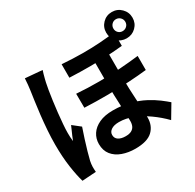

<svg xmlns="http://www.w3.org/2000/svg" viewBox="-194 -1085 1388 1364"><g transform="rotate(-30 500.0 -402.5)"><path d="M718.2 -670.4Q718.2 -633 718.2 -590.9Q718.2 -548.7 718.2 -508.4Q718.2 -468.1 718.2 -435.6Q718.2 -383.4 720.2 -336.3Q722.2 -289.1 724.7 -246.3Q727.2 -203.6 729.2 -164.9Q731.2 -126.3 731.2 -92.5Q731.2 -25.8 687.5 15Q643.7 55.8 546.1 55.8Q488.7 55.8 441 38.6Q393.3 21.5 365 -13.7Q336.8 -48.9 336.8 -102.9Q336.8 -147.1 360 -182.6Q383.3 -218.2 428.9 -239.3Q474.5 -260.5 541.9 -260.5Q617 -260.5 679.2 -243.8Q741.4 -227.1 790 -201.5Q838.6 -176 874 -149.2Q909.3 -122.5 931.6 -102.7L866.6 6.3Q818.8 -42.7 763.6 -81.8Q708.3 -121 651.1 -144.1Q594 -167.2 538 -167.2Q496.4 -167.2 473.5 -151.5Q450.6 -135.9 450.6 -111.5Q450.6 -84 472.4 -69.8Q494.2 -55.7 530.2 -55.7Q560.5 -55.7 578.2 -65.2Q596 -74.8 604.1 -92Q612.2 -109.2 612.2 -132.7Q612.2 -155.8 611 -190.5Q609.8 -225.2 607.5 -266.4Q605.3 -307.6 604.1 -350.2Q602.9 -392.8 602.9 -431.8Q602.9 -472.9 602.9 -519.5Q602.9 -566.1 602.9 -606.6Q602.9 -647.2 602.9 -670.4ZM375.7 -493.2Q470.3 -486.5 560.5 -486.7Q650.8 -486.9 733.7 -492.9Q816.7 -498.9 888.5 -507.5V-392.2Q823.4 -384.7 739.8 -379.9Q656.2 -375.2 563.8 -374.5Q471.4 -373.8 376.5 -378ZM391 -726.4Q482.8 -719.8 559.9 -719.5Q636.9 -719.2 703.2 -723.9Q769.6 -728.5 826.9 -736.2V-625.9Q769.8 -620.1 703.9 -616.4Q637.9 -612.7 560.8 -612.5Q483.6 -612.2 391 -616ZM254.2 -758.6Q250.6 -748.7 245.5 -730.8Q240.4 -712.9 236.1 -695.6Q231.9 -678.4 229.9 -669.4Q225.2 -649 219.3 -613.2Q213.4 -577.4 207.3 -532.8Q201.1 -488.2 196.1 -441.7Q191.1 -395.2 187.8 -353.3Q184.4 -311.4 184.4 -281.5Q184.4 -267.1 185.2 -247.9Q186.1 -228.6 188.4 -213.3Q195.1 -231.2 202.9 -249.2Q210.7 -267.3 218.7 -285Q226.6 -302.8 233.5 -319L295.6 -270Q281.5 -228.9 267 -184Q252.5 -139 241.2 -98.8Q229.8 -58.6 223.3 -31.1Q221.3 -21.1 219.4 -7.3Q217.5 6.6 217.7 15Q217.9 22.8 218.1 34.3Q218.4 45.8 219.4 57.1L105.6 64.7Q89.8 12.6 77.7 -70.1Q65.7 -152.9 65.7 -254.7Q65.7 -311.1 70.1 -372.3Q74.5 -433.5 81.1 -491.2Q87.6 -548.9 94.5 -596.2Q101.3 -643.5 105.5 -672.6Q108.3 -692.9 111.2 -719.9Q114.2 -746.8 115 -770.4ZM836.3 -761.6Q836.3 -741 850.2 -727.1Q864 -713.2 884.7 -713.2Q905.1 -713.2 919.6 -727.1Q934 -741 934 -761.6Q934 -782 919.6 -796.4Q905.1 -810.8 884.7 -810.8Q864 -810.8 850.2 -796.4Q836.3 -782 836.3 -761.6ZM777.4 -761.6Q777.4 -806.7 808.4 -838.3Q839.3 -869.8 884.7 -869.8Q929.8 -869.8 961.3 -838.3Q992.9 -806.7 992.9 -761.6Q992.9 -716.3 961.3 -685.3Q929.8 -654.4 884.7 -654.4Q839.3 -654.4 808.4 -685.3Q777.4 -716.3 777.4 -761.6Z"/></g></svg>

Font: Noto Sans SC Thin
Style: Regular
Weight: 100
Designer: Ryoko NISHIZUKA 西塚涼子 (kana, bopomofo & ideographs); Paul D. Hunt (Latin, Greek & Cyrillic); Sandoll Communications 산돌커뮤니
Foundry: Adobe
Version: Version 2.004-H2;hotconv 1.0.118;makeotfexe 2.5.65603